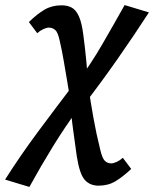

<svg xmlns="http://www.w3.org/2000/svg" viewBox="-91 -449 608 758"><path d="M298 284Q264 284 243.5 261Q223 238 212 167Q205 115 197.5 62Q190 9 188 -44Q182 -83 175 -124Q168 -165 161 -206.5Q154 -248 145 -287Q138 -321 127 -330.5Q116 -340 102 -340Q93 -340 80 -334Q67 -328 56 -318L23 -362Q56 -394 85 -411Q114 -428 152 -428Q175 -428 192 -419Q209 -410 220.5 -384.5Q232 -359 238 -311Q241 -288 244 -262.5Q247 -237 249.5 -210.5Q252 -184 254 -159Q256 -134 257 -111Q267 -45 278 17Q289 79 305 143Q313 177 323.5 186.5Q334 196 348 196Q357 196 370 190Q383 184 394 174L427 218Q394 249 365 266.5Q336 284 298 284ZM25 289 -71 260Q-10 164 58 72.5Q126 -19 199 -115L224 -28Q166 51 117.5 130Q69 209 25 289ZM237 -31 211 -120Q267 -195 313 -274.5Q359 -354 401 -429L497 -400Q438 -309 373 -216Q308 -123 237 -31Z"/></svg>

Font: Ysabeau
Style: Bold Italic
Weight: 700
Italic angle: -12°
Designer: Christian Thalmann (Catharsis Fonts)
Version: Version 2.002